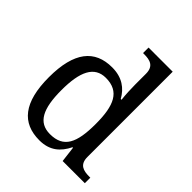

<svg xmlns="http://www.w3.org/2000/svg" viewBox="-211 -893 1035 1035"><g transform="rotate(45 307.0 -375.0)"><path d="M259 10C337 10 382 -29 412 -90H416L427 0H596V-42H588C544 -42 506 -51 506 -110V-760H322V-718H330C374 -718 412 -709 412 -650V-568C412 -536 414 -491 418 -458H412C383 -510 336 -546 259 -546C127 -546 55 -460 55 -267C55 -75 127 10 259 10ZM276 -54C187 -54 152 -124 152 -266C152 -406 187 -482 275 -482C380 -482 412 -406 412 -267C412 -123 380 -54 276 -54Z"/></g></svg>

Font: Noto Serif Devanagari
Style: Regular
Weight: 400
Designer: Universal Thirst, Indian Type Foundry and the Monotype Design Team
Foundry: Monotype Imaging Inc.
Version: Version 2.004